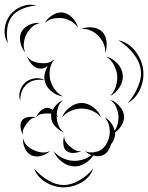

<svg xmlns="http://www.w3.org/2000/svg" viewBox="-52 -665 637 826"><path d="M-18 -479Q-35 -506 -32 -540Q-29 -574 -9 -600Q10 -625 42 -637.5Q74 -650 104 -641Q72 -639 43 -626.5Q14 -614 -1 -594Q-17 -573 -21 -541.5Q-25 -510 -18 -479ZM141 -566Q151 -586 174 -600Q197 -614 220 -611Q242 -607 260.5 -587.5Q279 -568 283 -546Q271 -565 252.5 -574.5Q234 -584 216 -587Q198 -589 177.5 -585Q157 -581 141 -566ZM57 -439Q42 -455 36 -481Q30 -507 40 -527Q50 -547 74 -558Q98 -569 120 -566Q98 -561 83.5 -546.5Q69 -532 61 -516Q53 -500 50.5 -479.5Q48 -459 57 -439ZM298 -540Q319 -550 345.5 -547Q372 -544 388 -528Q404 -511 406.5 -484.5Q409 -458 400 -437Q402 -460 393 -479Q384 -498 371 -511Q359 -524 340 -533Q321 -542 298 -540ZM457 -492Q499 -483 528 -447.5Q557 -412 563 -370Q570 -327 552.5 -285Q535 -243 498 -222Q526 -254 542.5 -294Q559 -334 553 -368Q548 -402 521 -435.5Q494 -469 457 -492ZM35 -232Q27 -252 34.5 -275Q42 -298 58 -311Q75 -325 98.5 -328Q122 -331 140 -320Q137 -335 141 -350.5Q145 -366 153 -380Q135 -368 118 -370Q99 -372 84 -389Q69 -406 64 -424Q74 -408 89.5 -401.5Q105 -395 120 -394Q133 -392 146.5 -393.5Q160 -395 172 -403Q177 -407 182 -410Q179 -404 174 -399Q164 -380 162 -359.5Q160 -339 164 -322Q169 -302 182.5 -282Q196 -262 219 -250Q193 -253 169.5 -272Q146 -291 141 -316L140 -320Q94 -328 65 -304Q35 -279 35 -232ZM405 -422Q431 -415 452.5 -392.5Q474 -370 476 -343Q479 -316 462.5 -290Q446 -264 422 -252Q440 -271 447 -295Q454 -319 452 -341Q450 -362 438.5 -384.5Q427 -407 405 -422ZM359 -15 357 -11Q370 -13 381 -19Q398 -31 407 -48Q416 -65 419 -82Q422 -101 418 -121.5Q414 -142 399 -160Q432 -141 441 -103Q451 -117 454.5 -132.5Q458 -148 458 -162Q457 -181 449 -201.5Q441 -222 422 -236Q444 -229 462.5 -208Q481 -187 482 -163Q482 -144 470.5 -125Q459 -106 443 -95Q444 -86 442 -78Q439 -61 426 -45Q422 -30 413.5 -17Q405 -4 392 2Q374 11 349 4Q336 24 314 37.5Q292 51 269 51Q241 51 215 31.5Q189 12 179 -15Q197 7 221.5 17Q246 27 269 27Q287 27 306 21Q325 15 341 2Q325 -4 314 -15Q324 -10 334.5 -9.5Q345 -9 355 -10Q357 -12 359 -15ZM103 -160Q108 -174 122 -187.5Q136 -201 151 -201Q162 -201 175 -192Q190 -222 219 -234Q205 -222 199 -206Q193 -190 192 -174Q196 -167 199 -160Q196 -164 192 -167V-164Q192 -146 199 -127Q206 -108 224 -95Q203 -102 185.5 -121.5Q168 -141 168 -163Q167 -169 169 -176Q164 -176 159.5 -176.5Q155 -177 151 -177Q139 -177 126 -174.5Q113 -172 103 -160ZM215 -160Q224 -185 248.5 -203.5Q273 -222 299 -222Q325 -222 349.5 -203.5Q374 -185 383 -160Q366 -180 343 -189Q320 -198 299 -198Q278 -198 255 -189Q232 -180 215 -160ZM47 -86Q39 -98 36.5 -116.5Q34 -135 43 -147Q52 -159 70.5 -161.5Q89 -164 103 -160Q88 -159 78.5 -150.5Q69 -142 62 -132Q55 -123 49.5 -111.5Q44 -100 47 -86ZM298 -15Q284 -8 265 -7Q246 -6 234 -16Q222 -26 220.5 -45.5Q219 -65 224 -79Q224 -64 232 -53Q240 -42 250 -34Q259 -26 271 -19.5Q283 -13 298 -15ZM163 -15Q149 -1 125.5 5.5Q102 12 83 3Q65 -5 55 -27.5Q45 -50 47 -70Q52 -50 65.5 -37.5Q79 -25 94 -19Q108 -12 126.5 -9.5Q145 -7 163 -15ZM349 60Q336 98 299 119.5Q262 141 222 141Q182 141 145.5 119.5Q109 98 95 60Q121 91 155.5 111Q190 131 222 131Q254 131 289 111Q324 91 349 60Z"/></svg>

Font: Rubik Puddles
Style: Regular
Weight: 400
Designer: Hubert and Fischer, NaN
Foundry: Hubert and Fischer, NaN
Version: Version 2.200